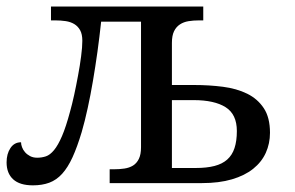

<svg xmlns="http://www.w3.org/2000/svg" viewBox="-20 -556 895 583"><path d="M230 -432.1Q230 -452.1 223.4 -464.1Q216.8 -476.1 205.6 -482.9Q194.3 -489.7 179.4 -491.9Q164.6 -494.1 147.9 -494.1H134.8V-536.1H597.2V-494.1H584Q567.4 -494.1 552.5 -491.7Q537.6 -489.3 526.4 -481.9Q515.1 -474.6 508.5 -461.2Q502 -447.8 502 -425.8V-297.9H568.8Q615.2 -297.9 657 -292.5Q698.7 -287.1 730.5 -271.5Q762.2 -255.9 781 -227.5Q799.8 -199.2 799.8 -152.8Q799.8 -120.1 787.1 -92Q774.4 -64 748.8 -43.5Q723.1 -22.9 684.3 -11.5Q645.5 0 592.8 0H313V-42H326.2Q342.8 -42 357.7 -44.2Q372.6 -46.4 383.8 -53.2Q395 -60.1 401.6 -73.5Q408.2 -86.9 408.2 -108.9V-490.2H287.1Q282.2 -444.3 275.9 -398.7Q269.5 -353 262.2 -310.1Q254.9 -267.1 246.3 -227.8Q237.8 -188.5 228 -154.8Q214.4 -109.4 200.2 -78.4Q186 -47.4 168.7 -28.3Q151.4 -9.3 129.6 -1.2Q107.9 6.8 80.1 6.8Q40 6.8 20 -11.5Q0 -29.8 0 -63Q0 -88.9 11.7 -106.4Q23.4 -124 43.9 -124Q43.9 -117.2 46.9 -109.1Q49.8 -101.1 55.9 -94Q62 -86.9 71.3 -82Q80.6 -77.1 92.8 -77.1Q106.9 -77.1 119.4 -81.3Q131.8 -85.4 144 -100.1Q156.2 -114.7 168.2 -142.6Q180.2 -170.4 192.9 -217.8Q198.7 -238.3 205.1 -267.3Q211.4 -296.4 217 -326.7Q222.7 -356.9 226.3 -385Q230 -413.1 230 -432.1ZM574.2 -45.9Q607.4 -45.9 631.1 -52Q654.8 -58.1 669.9 -71.5Q685.1 -85 692.1 -106.4Q699.2 -127.9 699.2 -158.2Q699.2 -209 665 -230.5Q630.9 -252 567.9 -252H502V-45.9Z"/></svg>

Font: Noto Serif
Style: Regular
Weight: 400
Designer: Monotype Design team
Foundry: Monotype Imaging Inc.
Version: Version 1.02